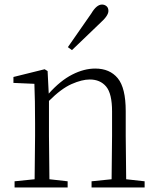

<svg xmlns="http://www.w3.org/2000/svg" viewBox="-20 -823 691 843"><path d="M278 -616Q333 -695 381 -764Q404 -803 428 -803Q439 -803 447.5 -796Q456 -789 456 -775Q456 -754 420 -722Q363 -668 296 -603ZM469 0H382V-27L470 -36L472 -226V-334Q472 -412 446 -443Q420 -474 374 -474Q340 -474 294.5 -454Q249 -434 195 -380V-226L197 -36L277 -27V0H44V-27L132 -36L134 -226V-281Q134 -385 131 -455L39 -459V-485L176 -519L189 -511L194 -412Q245 -469 297 -495.5Q349 -522 398 -522Q462 -522 497 -479.5Q532 -437 532 -335V-226L534 -36L615 -27V0Z"/></svg>

Font: Minh Nguyen ExtraLight
Style: Regular
Weight: 250
Designer: Ryoko NISHIZUKA 西塚涼子 (kana & ideographs); Frank Grießhammer (Latin, Greek & Cyrillic); Wenlong ZHANG 张文龙 (bopomofo); San
Foundry: Adobe
Version: Version 1.100;July 7, 2023;FontCreator 14.0.0.2814 64-bit